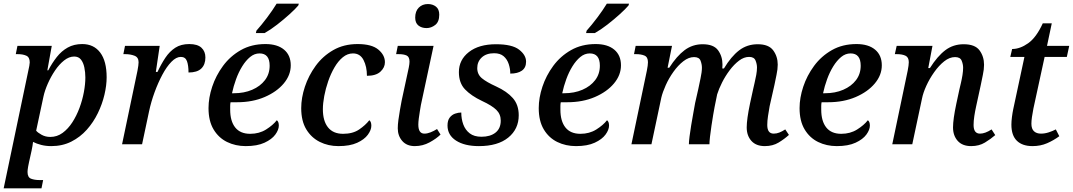

<svg xmlns="http://www.w3.org/2000/svg" viewBox="-33 -786 5845 1046"><path d="M120 -395Q129 -434 129 -446Q129 -474 110.5 -482.5Q92 -491 64 -491H53L62 -536H249L225 -403H230Q251 -443 276.5 -475.5Q302 -508 336 -527Q370 -546 415 -546Q478 -546 513 -499.5Q548 -453 548 -365Q548 -321 536 -270Q524 -219 500 -169.5Q476 -120 440 -79.5Q404 -39 355.5 -14.5Q307 10 246 10Q217 10 191.5 3.5Q166 -3 147 -13Q146 -5 144 9Q142 23 139 35L125 98Q123 105 120 123Q117 141 117 151Q117 180 136 187.5Q155 195 184 195H202L193 240H-13ZM241 -40Q278 -40 308 -62Q338 -84 361 -119.5Q384 -155 400 -198Q416 -241 424 -284.5Q432 -328 432 -364Q432 -392 426.5 -418.5Q421 -445 408 -461.5Q395 -478 371 -478Q343 -478 316 -456.5Q289 -435 266.5 -401.5Q244 -368 227.5 -330.5Q211 -293 204 -261L164 -74Q173 -63 194 -51.5Q215 -40 241 -40Z M716 -401Q719 -415 720.5 -428Q722 -441 722 -447Q722 -474 699.5 -482.5Q677 -491 650 -491H639L648 -536H837L816 -394H825Q845 -437 868 -471.5Q891 -506 922 -526Q953 -546 998 -546Q1043 -546 1064.5 -526Q1086 -506 1086 -473Q1086 -434 1063.5 -412.5Q1041 -391 994 -391Q994 -430 985.5 -453Q977 -476 952 -476Q927 -476 901 -449.5Q875 -423 851.5 -379Q828 -335 809 -283Q790 -231 779 -179L741 0H632Z M1306 10Q1250 10 1204 -12.5Q1158 -35 1130.5 -81Q1103 -127 1103 -197Q1103 -253 1123 -313.5Q1143 -374 1182 -427Q1221 -480 1279 -513Q1337 -546 1413 -546Q1478 -546 1514.5 -515.5Q1551 -485 1551 -430Q1551 -377 1513 -331.5Q1475 -286 1409 -257.5Q1343 -229 1258 -229H1223Q1221 -219 1221 -208.5Q1221 -198 1221 -189Q1221 -126 1248.5 -91.5Q1276 -57 1330 -57Q1379 -57 1416.5 -80.5Q1454 -104 1475 -131Q1486 -123 1486 -102Q1486 -79 1467 -53Q1448 -27 1408 -8.5Q1368 10 1306 10ZM1241 -278Q1297 -278 1341 -297Q1385 -316 1410.5 -349.5Q1436 -383 1436 -428Q1436 -495 1381 -495Q1353 -495 1329.5 -475.5Q1306 -456 1286.5 -424.5Q1267 -393 1253 -354.5Q1239 -316 1231 -278ZM1361 -606 1364 -619Q1391 -649 1421.5 -689.5Q1452 -730 1474 -766H1595L1592 -756Q1576 -737 1544.5 -708.5Q1513 -680 1477 -652Q1441 -624 1409 -606Z M1811 10Q1755 10 1709 -13Q1663 -36 1635.5 -81.5Q1608 -127 1608 -197Q1608 -253 1628 -313.5Q1648 -374 1686.5 -427Q1725 -480 1782.5 -513Q1840 -546 1915 -546Q1992 -546 2028 -516Q2064 -486 2064 -447Q2064 -418 2039.5 -395.5Q2015 -373 1966 -373Q1966 -423 1947.5 -459Q1929 -495 1890 -495Q1860 -495 1834.5 -474Q1809 -453 1789 -418.5Q1769 -384 1755 -343.5Q1741 -303 1733.5 -263Q1726 -223 1726 -191Q1726 -127 1754 -92Q1782 -57 1836 -57Q1889 -57 1923.5 -80.5Q1958 -104 1979 -131Q1990 -123 1990 -101Q1990 -78 1971 -52Q1952 -26 1912.5 -8Q1873 10 1811 10Z M2291 -633Q2264 -633 2246.5 -647Q2229 -661 2229 -690Q2229 -725 2248.5 -744.5Q2268 -764 2298 -764Q2324 -764 2342 -750Q2360 -736 2360 -706Q2360 -667 2338 -650Q2316 -633 2291 -633ZM2227 10Q2183 10 2158.5 -18Q2134 -46 2134 -87Q2134 -106 2137.5 -133Q2141 -160 2146 -187.5Q2151 -215 2155 -237L2194 -418Q2198 -438 2198 -450Q2198 -476 2182.5 -483.5Q2167 -491 2139 -491H2125L2134 -536H2329L2260 -214Q2258 -201 2254.5 -181Q2251 -161 2248.5 -140.5Q2246 -120 2246 -107Q2246 -58 2279 -58Q2295 -58 2312.5 -65Q2330 -72 2348 -83L2367 -53Q2345 -31 2307.5 -10.5Q2270 10 2227 10Z M2576 10Q2498 10 2451.5 -20Q2405 -50 2405 -102Q2405 -130 2417 -145.5Q2429 -161 2446.5 -167Q2464 -173 2480 -173Q2480 -138 2491 -108Q2502 -78 2526 -59.5Q2550 -41 2590 -41Q2638 -41 2666.5 -63.5Q2695 -86 2695 -129Q2695 -164 2671 -187.5Q2647 -211 2593 -236Q2534 -264 2500.5 -299Q2467 -334 2467 -393Q2467 -460 2521.5 -502.5Q2576 -545 2669 -545Q2757 -545 2795 -515.5Q2833 -486 2833 -450Q2833 -417 2810 -401Q2787 -385 2747 -385Q2747 -411 2738.5 -437Q2730 -463 2711 -479.5Q2692 -496 2659 -496Q2616 -496 2591.5 -473Q2567 -450 2567 -415Q2567 -381 2592 -360Q2617 -339 2670 -315Q2729 -288 2761 -251.5Q2793 -215 2793 -158Q2793 -83 2736 -36.5Q2679 10 2576 10Z M3105 10Q3049 10 3003 -12.5Q2957 -35 2929.5 -81Q2902 -127 2902 -197Q2902 -253 2922 -313.5Q2942 -374 2981 -427Q3020 -480 3078 -513Q3136 -546 3212 -546Q3277 -546 3313.5 -515.5Q3350 -485 3350 -430Q3350 -377 3312 -331.5Q3274 -286 3208 -257.5Q3142 -229 3057 -229H3022Q3020 -219 3020 -208.5Q3020 -198 3020 -189Q3020 -126 3047.5 -91.5Q3075 -57 3129 -57Q3178 -57 3215.5 -80.5Q3253 -104 3274 -131Q3285 -123 3285 -102Q3285 -79 3266 -53Q3247 -27 3207 -8.5Q3167 10 3105 10ZM3040 -278Q3096 -278 3140 -297Q3184 -316 3209.5 -349.5Q3235 -383 3235 -428Q3235 -495 3180 -495Q3152 -495 3128.5 -475.5Q3105 -456 3085.5 -424.5Q3066 -393 3052 -354.5Q3038 -316 3030 -278ZM3160 -606 3163 -619Q3190 -649 3220.5 -689.5Q3251 -730 3273 -766H3394L3391 -756Q3375 -737 3343.5 -708.5Q3312 -680 3276 -652Q3240 -624 3208 -606Z M4134 10Q4086 10 4060.5 -18.5Q4035 -47 4035 -92Q4035 -136 4053 -222L4070 -300Q4073 -314 4078 -335Q4083 -356 4087 -378Q4091 -400 4091 -418Q4091 -437 4083 -456.5Q4075 -476 4048 -476Q4020 -476 3993 -455.5Q3966 -435 3942 -403Q3918 -371 3900.5 -336Q3883 -301 3874 -272L3860 -203Q3857 -189 3852.5 -161Q3848 -133 3843 -101Q3838 -69 3835 -41Q3832 -13 3832 0H3720Q3720 -14 3723.5 -42Q3727 -70 3732.5 -103.5Q3738 -137 3744 -169.5Q3750 -202 3754 -225L3771 -300Q3776 -325 3783.5 -359.5Q3791 -394 3791 -417Q3791 -436 3783.5 -455.5Q3776 -475 3748 -475Q3719 -475 3690 -452.5Q3661 -430 3636 -395Q3611 -360 3594 -322Q3577 -284 3570 -255L3516 0H3407L3491 -401Q3497 -431 3497 -447Q3497 -475 3478.5 -483Q3460 -491 3432 -491H3421L3430 -536H3628L3604 -417H3613Q3654 -481 3697 -513Q3740 -545 3795 -545Q3855 -545 3879 -512Q3903 -479 3903 -434Q3903 -429 3902.5 -424Q3902 -419 3902 -413H3911Q3950 -478 3993.5 -511.5Q4037 -545 4095 -545Q4155 -545 4179.5 -511.5Q4204 -478 4204 -434Q4204 -409 4197.5 -379Q4191 -349 4186 -323L4160 -208Q4155 -180 4151 -153.5Q4147 -127 4147 -105Q4147 -58 4182 -58Q4198 -58 4213 -64Q4228 -70 4245 -81L4265 -51Q4241 -29 4209 -9.5Q4177 10 4134 10Z M4526 10Q4470 10 4424 -12.5Q4378 -35 4350.5 -81Q4323 -127 4323 -197Q4323 -253 4343 -313.5Q4363 -374 4402 -427Q4441 -480 4499 -513Q4557 -546 4633 -546Q4698 -546 4734.5 -515.5Q4771 -485 4771 -430Q4771 -377 4733 -331.5Q4695 -286 4629 -257.5Q4563 -229 4478 -229H4443Q4441 -219 4441 -208.5Q4441 -198 4441 -189Q4441 -126 4468.5 -91.5Q4496 -57 4550 -57Q4599 -57 4636.5 -80.5Q4674 -104 4695 -131Q4706 -123 4706 -102Q4706 -79 4687 -53Q4668 -27 4628 -8.5Q4588 10 4526 10ZM4461 -278Q4517 -278 4561 -297Q4605 -316 4630.5 -349.5Q4656 -383 4656 -428Q4656 -495 4601 -495Q4573 -495 4549.5 -475.5Q4526 -456 4506.5 -424.5Q4487 -393 4473 -354.5Q4459 -316 4451 -278Z M5258 10Q5210 10 5184.5 -18.5Q5159 -47 5159 -92Q5159 -136 5177 -221L5194 -300Q5197 -313 5202 -334Q5207 -355 5210.5 -377Q5214 -399 5214 -417Q5214 -436 5206 -455.5Q5198 -475 5170 -475Q5140 -475 5111 -452Q5082 -429 5056.5 -393Q5031 -357 5013.5 -318.5Q4996 -280 4990 -249L4937 0H4828L4912 -401Q4915 -415 4916.5 -428Q4918 -441 4918 -447Q4918 -474 4900 -482.5Q4882 -491 4853 -491H4842L4852 -536H5047L5024 -415H5033Q5074 -480 5117 -512.5Q5160 -545 5217 -545Q5279 -545 5303.5 -511.5Q5328 -478 5328 -433Q5328 -408 5321.5 -378Q5315 -348 5310 -322L5285 -207Q5279 -180 5275 -153.5Q5271 -127 5271 -105Q5271 -58 5306 -58Q5334 -58 5369 -81L5389 -50Q5365 -29 5333 -9.5Q5301 10 5258 10Z M5592 10Q5537 10 5507 -19Q5477 -48 5477 -107Q5477 -125 5480 -148.5Q5483 -172 5487 -191L5548 -476H5471L5481 -519Q5524 -519 5568.5 -550.5Q5613 -582 5648 -659H5697L5671 -536H5792L5779 -476H5658L5597 -195Q5592 -170 5589 -148.5Q5586 -127 5586 -112Q5586 -84 5600 -71Q5614 -58 5638 -58Q5659 -58 5680.5 -65Q5702 -72 5719 -81L5738 -44Q5707 -21 5671 -5.5Q5635 10 5592 10Z"/></svg>

Font: Noto Serif Medium
Style: Italic
Weight: 500
Italic angle: -12°
Designer: Monotype Design Team
Foundry: Monotype Imaging Inc.
Version: Version 2.014; ttfautohint (v1.8.4.7-5d5b)